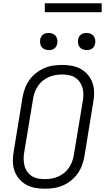

<svg xmlns="http://www.w3.org/2000/svg" viewBox="-20 -1137 640 1165"><path d="M252 8Q221 8 191.5 2.5Q162 -3 137.5 -17Q113 -31 94.5 -53.5Q76 -76 67 -103.5Q58 -131 58 -161.5Q58 -192 64 -223L117 -548Q122 -575 132 -602Q142 -629 159 -652.5Q176 -676 199 -694Q222 -712 248.5 -723.5Q275 -735 302.5 -739Q330 -743 357 -743Q388 -743 417.5 -737.5Q447 -732 471.5 -718Q496 -704 514.5 -681.5Q533 -659 542 -631.5Q551 -604 551 -573.5Q551 -543 545 -512L492 -187Q487 -160 477 -133Q467 -106 450 -82.5Q433 -59 410.5 -41Q388 -23 361 -11.5Q334 0 306.5 4Q279 8 252 8ZM252 -50Q272 -50 292.5 -53.5Q313 -57 332.5 -65.5Q352 -74 369 -87.5Q386 -101 398 -119Q410 -137 417.5 -156.5Q425 -176 428 -196L482 -522Q486 -543 486 -564Q486 -585 480.5 -604.5Q475 -624 463.5 -640Q452 -656 435.5 -666.5Q419 -677 398.5 -681Q378 -685 357 -685Q337 -685 316.5 -681.5Q296 -678 276.5 -669.5Q257 -661 240 -647.5Q223 -634 211 -616Q199 -598 191.5 -578.5Q184 -559 181 -539L127 -213Q123 -192 123.5 -171Q124 -150 129 -130.5Q134 -111 145.5 -95Q157 -79 173.5 -68.5Q190 -58 210.5 -54Q231 -50 252 -50ZM506 -833Q493 -833 482 -837.5Q471 -842 463.5 -851Q456 -860 454 -872.5Q452 -885 454 -898Q455 -906 460 -914.5Q465 -923 472.5 -928Q480 -933 488.5 -935Q497 -937 505 -937Q518 -937 529.5 -932.5Q541 -928 548 -919Q555 -910 557.5 -897.5Q560 -885 557 -872Q556 -864 551 -855.5Q546 -847 539 -842Q532 -837 523 -835Q514 -833 506 -833ZM276 -833Q263 -833 252 -837.5Q241 -842 233.5 -851Q226 -860 224 -872.5Q222 -885 224 -898Q225 -906 230 -914.5Q235 -923 242.5 -928Q250 -933 258.5 -935Q267 -937 275 -937Q288 -937 299.5 -932.5Q311 -928 318 -919Q325 -910 327.5 -897.5Q330 -885 327 -872Q326 -864 321 -855.5Q316 -847 309 -842Q302 -837 293 -835Q284 -833 276 -833ZM597 -1063H252V-1117H597Z"/></svg>

Font: Iosevka Light Extended Oblique
Style: Regular
Weight: 300
Width: 7
Italic angle: -9°
Monospace: yes
Designer: Belleve Invis
Foundry: Belleve Invis
Version: Version 32.5.0; ttfautohint (v1.8.4)